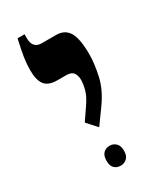

<svg xmlns="http://www.w3.org/2000/svg" viewBox="-147 -698 534 645"><g transform="rotate(-30 119.5 -375.0)"><path d="M125 -251 91 -289 121 -333Q140 -360 146 -381.5Q152 -403 152 -420Q152 -436 144.5 -447Q137 -458 117 -458H82Q48 -458 34 -476Q20 -494 20 -533Q20 -557 24 -582.5Q28 -608 37 -647H64V-632Q64 -592 99 -592H155Q188 -592 203.5 -566.5Q219 -541 219 -480Q219 -445 209 -399Q199 -353 164 -305ZM124 -103Q109 -103 99.5 -112Q90 -121 90 -141Q90 -161 99.5 -170.5Q109 -180 124 -180Q138 -180 148 -170.5Q158 -161 158 -141Q158 -122 148 -112.5Q138 -103 124 -103Z"/></g></svg>

Font: Noto Serif Hebrew ExtraCondensed
Style: Bold
Weight: 700
Width: 2
Designer: Monotype Design Team
Foundry: Monotype Imaging Inc.
Version: Version 2.004; ttfautohint (v1.8.4.7-5d5b)